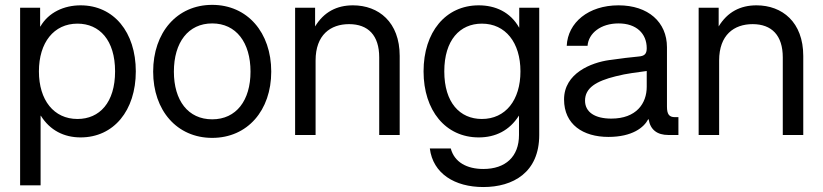

<svg xmlns="http://www.w3.org/2000/svg" viewBox="-20 -547 3336 778"><path d="M61.5 204.1H144.5V-78.1H145.5C182.6 -18.6 239.7 9.8 306.6 9.8C440.9 9.8 530.3 -99.1 530.3 -257.8C530.3 -417 440.9 -525.4 306.6 -525.4C239.7 -525.4 176.8 -497.1 143.6 -439.5H142.6V-515.6H61.5ZM293.9 -64.9C198.2 -64.9 137.7 -141.1 137.7 -257.8C137.7 -374.5 198.2 -451.2 293.9 -451.2C383.3 -451.2 446.3 -384.3 446.3 -257.8C446.3 -131.3 383.3 -64.9 293.9 -64.9Z M839.8 11.7C982.9 11.7 1079.1 -99.6 1079.1 -256.8C1079.1 -415 982.9 -527.3 839.8 -527.3C696.8 -527.3 600.6 -415 600.6 -256.8C600.6 -99.6 696.8 11.7 839.8 11.7ZM839.8 -63.5C742.2 -63.5 684.6 -139.6 684.6 -256.8C684.6 -375 742.7 -452.1 839.8 -452.1C937 -452.1 995.1 -374.5 995.1 -256.8C995.1 -140.1 937.5 -63.5 839.8 -63.5Z M1258.8 -301.8C1258.8 -405.8 1319.3 -449.2 1394.5 -449.2C1471.7 -449.2 1516.6 -403.8 1516.6 -314.5V0H1599.6V-320.3C1599.6 -457.5 1514.2 -525.4 1410.2 -525.4C1344.7 -525.4 1292.5 -498.5 1256.8 -439.9V-515.6H1175.8V0H1258.8Z M1938.5 210.9C2058.6 210.9 2165 152.3 2165 0V-515.6H2084V-435.1H2083.5C2047.9 -498.5 1986.8 -525.4 1919.9 -525.4C1785.6 -525.4 1696.3 -417 1696.3 -257.8C1696.3 -99.1 1785.6 9.8 1919.9 9.8C1987.8 9.8 2044.4 -18.1 2082.5 -78.1H2083V0C2083 87.9 2028.3 137.7 1938.5 137.7C1872.1 137.7 1821.3 110.4 1806.6 54.7H1721.7C1734.4 156.2 1822.3 210.9 1938.5 210.9ZM1932.6 -64.9C1843.3 -64.9 1780.3 -131.3 1780.3 -257.8C1780.3 -384.3 1843.3 -451.2 1932.6 -451.2C2028.3 -451.2 2088.9 -374.5 2088.9 -257.8C2088.9 -141.1 2028.3 -64.9 1932.6 -64.9Z M2445.3 7.8C2542.5 7.8 2589.4 -30.8 2606.4 -63.5H2608.4C2615.2 -21 2643.1 0 2688.5 0H2729V-72.3H2714.8C2691.4 -72.3 2682.6 -84 2682.6 -115.2V-355.5C2682.6 -457.5 2606.4 -525.4 2486.3 -525.4C2364.3 -525.4 2280.8 -455.6 2276.4 -361.3H2360.8C2364.7 -412.6 2414.6 -452.1 2486.3 -452.1C2558.6 -452.1 2600.6 -411.1 2600.6 -351.6C2600.6 -328.1 2591.3 -319.8 2566.9 -317.9C2533.7 -314.9 2498.5 -310.5 2449.7 -303.7C2375.5 -293.5 2265.6 -250 2265.6 -144C2265.6 -42.5 2342.8 7.8 2445.3 7.8ZM2457 -66.4C2391.1 -66.4 2350.6 -92.3 2350.6 -139.2C2350.6 -190.9 2396 -218.3 2474.6 -237.8C2521.5 -250 2561.5 -253.4 2600.6 -259.3V-195.3C2600.6 -127.9 2558.6 -66.4 2457 -66.4Z M2894 -301.8C2894 -405.8 2954.6 -449.2 3029.8 -449.2C3106.9 -449.2 3151.9 -403.8 3151.9 -314.5V0H3234.9V-320.3C3234.9 -457.5 3149.4 -525.4 3045.4 -525.4C2980 -525.4 2927.7 -498.5 2892.1 -439.9V-515.6H2811V0H2894Z"/></svg>

Font: Raveo Display Display
Style: Regular
Weight: 400
Designer: Jakub Foglar, Rasmus Andersson (Inter)
Foundry: Jakubfoglar.com
Version: Version 1.100;Glyphs 3.2.3 (3260)